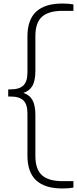

<svg xmlns="http://www.w3.org/2000/svg" viewBox="-20 -838 436 1088"><path d="M112.5 -311.5Q148 -300 164.2 -270.2Q180.5 -240.5 180.5 -186.5V46Q180.5 121.5 218 155Q255.5 188.5 334 188.5H396V225Q369.5 230 333.5 230Q234.5 230 185 184Q135.5 138 135.5 44V-195.5Q135.5 -246.5 112.5 -268.8Q89.5 -291 40.5 -291H26.5V-331.5H40.5Q89.5 -331.5 112.5 -353.8Q135.5 -376 135.5 -427V-632Q135.5 -726 185 -772Q234.5 -818 333.5 -818Q369.5 -818 396 -813V-776.5H334Q255.5 -776.5 218 -743Q180.5 -709.5 180.5 -634V-436Q180.5 -382 164.2 -352.5Q148 -323 112.5 -311.5Z"/></svg>

Font: Encode Sans Expanded ExtraLight
Style: Regular
Weight: 275
Width: 7
Designer: Multiple Designers
Foundry: Impallari Type
Version: Version 2.000